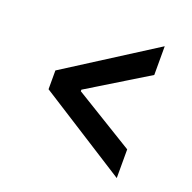

<svg xmlns="http://www.w3.org/2000/svg" viewBox="-110 -703 819 817"><g transform="rotate(20 300.0 -294.5)"><path d="M501 4V-126L231 -291V-298L501 -463V-593L99 -337V-252Z"/></g></svg>

Font: IBM Plex Thai SemiBold
Style: Regular
Weight: 600
Designer: Mike Abbink, Paul van der Laan, Pieter van Rosmalen, Ben Mitchell, Mark Frömberg
Foundry: Bold Monday
Version: Version 1.0